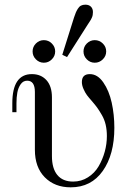

<svg xmlns="http://www.w3.org/2000/svg" viewBox="-20 -782 566 814"><path d="M49.8 -306.2H32.2V-344.2Q32.2 -467.8 115.2 -467.8Q153.8 -467.8 177 -442.1Q200.2 -416.5 200.2 -369.1V-120.1Q200.2 -67.9 223.1 -40Q246.1 -12.2 290 -12.2Q324.7 -12.2 353 -30.3Q381.3 -48.3 398.2 -77.1Q415 -106 424.1 -138.9Q433.1 -171.9 433.1 -205.1Q433.1 -231 428 -253.2Q422.9 -275.4 411.6 -294.7Q400.4 -314 392.3 -325.2Q384.3 -336.4 369.1 -354Q356.4 -368.2 348.6 -378.7Q340.8 -389.2 334 -404.8Q327.1 -420.4 327.1 -434.1Q327.1 -467.8 360.8 -467.8Q393.6 -467.8 418 -432.6Q442.4 -397.5 453.6 -346.7Q464.8 -295.9 464.8 -240.2Q464.8 -127 415.8 -57.4Q366.7 12.2 279.8 12.2Q211.9 12.2 169.9 -30.3Q127.9 -72.8 127.9 -147V-392.1Q127.9 -439.9 95.2 -439.9Q78.1 -439.9 67.6 -424.8Q57.1 -409.7 53.5 -389.6Q49.8 -369.6 49.8 -344.2ZM348.1 -597.7Q362.3 -611.8 381.8 -611.8Q401.4 -611.8 415.8 -597.7Q430.2 -583.5 430.2 -564Q430.2 -544.4 415.8 -530.3Q401.4 -516.1 381.8 -516.1Q362.3 -516.1 348.1 -530.3Q334 -544.4 334 -564Q334 -583.5 348.1 -597.7ZM132.3 -597.7Q146.5 -611.8 166 -611.8Q185.5 -611.8 199.7 -597.7Q213.9 -583.5 213.9 -564Q213.9 -544.4 199.7 -530.3Q185.5 -516.1 166 -516.1Q146.5 -516.1 132.3 -530.3Q118.2 -544.4 118.2 -564Q118.2 -583.5 132.3 -597.7ZM244.1 -549.8 293.9 -708Q298.3 -721.2 301.3 -728.3Q304.2 -735.4 309.8 -744.6Q315.4 -753.9 323.2 -758.1Q331.1 -762.2 341.8 -762.2Q356.9 -762.2 365.5 -753.7Q374 -745.1 374 -731Q374 -724.1 373 -718.5Q372.1 -712.9 369.4 -707Q366.7 -701.2 365.2 -698.5Q363.8 -695.8 358.9 -688.5Q354 -681.2 352.1 -678.2L264.2 -540Z"/></svg>

Font: Flanker Steampunk
Style: Regular
Weight: 400
Designer: Alexey Kryukov, Leonardo Di Lena
Foundry: Alexey Kryukov, Leonardo Di Lena
Version: 1.210